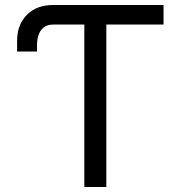

<svg xmlns="http://www.w3.org/2000/svg" viewBox="-20 -747 722 767"><path d="M633.3 -727.1V-648.9H404.8V0H316.9V-648.9H193.4Q168.5 -648.9 154.3 -637.2Q140.1 -625.5 134 -607.2Q127.9 -588.9 127.9 -568.4V-541H48.3V-584Q48.3 -647.9 87.2 -687.5Q126 -727.1 193.4 -727.1Z"/></svg>

Font: Sahel VF Regular
Style: Regular
Weight: 400
Foundry: Saber Rastikerdar (saber.rastikerdar@gmail.com)
Version: Version 3.4.0